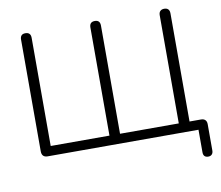

<svg xmlns="http://www.w3.org/2000/svg" viewBox="-91 -821 1257 1091"><g transform="rotate(-10 538.0 -275.5)"><path d="M996 130V0H126Q92 0 92 -35V-679Q92 -711 122 -711Q153 -711 153 -679V-55H492V-679Q492 -711 523 -711Q553 -711 553 -679V-55H892V-679Q892 -695 900.5 -703Q909 -711 923 -711Q938 -711 946 -703Q954 -695 954 -679V-55H1020Q1036 -55 1044.5 -46.5Q1053 -38 1053 -22V130Q1053 144 1045.5 152Q1038 160 1025 160Q996 160 996 130Z"/></g></svg>

Font: SN Pro Light
Style: Regular
Weight: 300
Designer: Tobias Whetton
Foundry: Supernotes
Version: Version 1.002